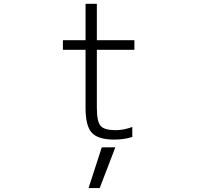

<svg xmlns="http://www.w3.org/2000/svg" viewBox="-20 -712 1040 994"><path d="M506.8 50.8H577.1L496.1 261.7H438.5ZM481.4 -454.1V-155.3Q481.4 -82 501 -60.1Q520.5 -38.1 579.1 -38.1Q620.1 -38.1 665 -54.7V-2.9Q621.1 10.7 572.3 10.7Q488.3 10.7 455.6 -24.4Q422.9 -59.6 422.9 -152.3V-454.1H305.7V-503.9H422.9V-692.4H481.4V-503.9H675.8V-454.1Z"/></svg>

Font: Gen Shin Gothic Monospace Light
Style: Regular
Weight: 300
Designer: [Source Han Sans]
Ryoko NISHIZUKA  (kana & ideographs); Paul D. Hunt (Latin, Greek & Cyrillic); Wenlong ZHANG  (bopomofo
Version: Version 1.002.20150607